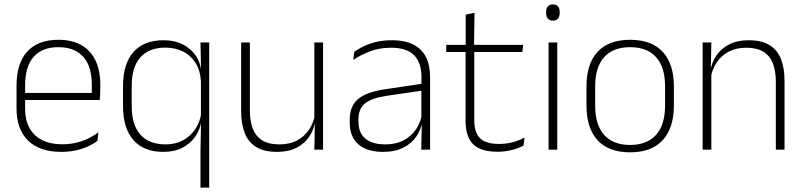

<svg xmlns="http://www.w3.org/2000/svg" viewBox="-20 -679 3648 871"><path d="M258 10Q160 10 107.5 -41.2Q55 -92.5 55 -187V-290.5Q55 -391.5 103.5 -445Q152 -498.5 245 -498.5Q307 -498.5 349.2 -474.2Q391.5 -450 413.2 -404.8Q435 -359.5 435 -295.5V-278Q435 -265.5 434.5 -252.8Q434 -240 432.5 -225.5H396Q396.5 -245.5 396.5 -263.2Q396.5 -281 396.5 -296Q396.5 -350.5 379.2 -388Q362 -425.5 328.2 -445.2Q294.5 -465 245 -465Q171 -465 132.5 -421Q94 -377 94 -293V-245V-239V-184.5Q94 -147 105 -117.5Q116 -88 137.2 -67.2Q158.5 -46.5 190 -35.5Q221.5 -24.5 263 -24.5Q310 -24.5 350.5 -38.5Q391 -52.5 426.5 -78.5L422 -40Q391.5 -17 349.8 -3.5Q308 10 258 10ZM75 -225.5V-257.5H422.5V-225.5Z M720.5 10Q632 10 585 -43.8Q538 -97.5 538 -199V-287.5Q538 -389 585.2 -442.8Q632.5 -496.5 722.5 -496.5Q771 -496.5 808.8 -477.8Q846.5 -459 869 -425.2Q891.5 -391.5 894 -345.5H907L891.5 -309.5Q888.5 -360.5 866.2 -394.8Q844 -429 808.8 -446Q773.5 -463 730 -463Q656.5 -463 617 -419Q577.5 -375 577.5 -289.5V-197.5Q577.5 -112.5 617 -68.2Q656.5 -24 731.5 -24Q775 -24 808.8 -41.8Q842.5 -59.5 864.5 -91.2Q886.5 -123 893 -164.5L905.5 -132.5H894Q888.5 -93 866.8 -60.8Q845 -28.5 808.2 -9.2Q771.5 10 720.5 10ZM889.5 172V4.5L892 -130.5L891.5 -139V-346L892 -361L889.5 -486.5H929V172Z M1113.5 -486.5V-178.5Q1113.5 -130.5 1126.5 -96Q1139.5 -61.5 1169 -42.8Q1198.5 -24 1248 -24Q1294 -24 1327.8 -42Q1361.5 -60 1382.2 -91.2Q1403 -122.5 1409.5 -162.5L1420.5 -130.5H1410.5Q1405 -93 1384 -60.8Q1363 -28.5 1326.2 -9.2Q1289.5 10 1237 10Q1178 10 1142 -12.2Q1106 -34.5 1090 -75.8Q1074 -117 1074 -175V-486.5ZM1445.5 -486.5V0H1406L1408.5 -123.5L1406 -125.5V-486.5Z M1891 0 1893.5 -125 1891.5 -131.5V-290L1892 -328Q1892 -394.5 1858.5 -428.5Q1825 -462.5 1754 -462.5Q1700 -462.5 1656.8 -445.5Q1613.5 -428.5 1582.5 -407L1587 -444Q1603.5 -456 1628.2 -468.2Q1653 -480.5 1685.5 -488.5Q1718 -496.5 1758.5 -496.5Q1803.5 -496.5 1836.2 -485Q1869 -473.5 1890 -451.8Q1911 -430 1921 -399Q1931 -368 1931 -328.5V0ZM1717.5 10Q1645 10 1605.8 -24.2Q1566.5 -58.5 1566.5 -124V-136.5Q1566.5 -197.5 1604.5 -229.8Q1642.5 -262 1729.5 -274.5L1901 -300L1903 -269L1735 -244.5Q1666.5 -234.5 1636.2 -210Q1606 -185.5 1606 -138.5V-128Q1606 -77 1637 -50.5Q1668 -24 1727.5 -24Q1776 -24 1810.8 -42.2Q1845.5 -60.5 1866.8 -91.8Q1888 -123 1894.5 -162L1905 -131H1896Q1891 -94 1870 -61.8Q1849 -29.5 1811 -9.8Q1773 10 1717.5 10Z M2237 9.5Q2185.5 9.5 2153.8 -5.8Q2122 -21 2107 -52.2Q2092 -83.5 2092 -130.5V-459H2131.5V-134.5Q2131.5 -79 2157.2 -52.5Q2183 -26 2244 -26Q2274.5 -26 2303.8 -33.2Q2333 -40.5 2359.5 -55.5L2355 -18.5Q2332 -6 2300.8 1.8Q2269.5 9.5 2237 9.5ZM2004.5 -443V-475.5H2353.5L2349.5 -443ZM2092.5 -469.5V-612.5L2132.5 -621L2130.5 -469.5Z M2468.5 0V-486.5H2508V0ZM2488.5 -585.5Q2473 -585.5 2465.2 -594.5Q2457.5 -603.5 2457.5 -620.5V-624.5Q2457.5 -641 2465.2 -650Q2473 -659 2488.5 -659Q2503.5 -659 2511.2 -650Q2519 -641 2519 -624.5V-620.5Q2519 -603 2511.2 -594.2Q2503.5 -585.5 2488.5 -585.5Z M2838.5 12Q2741 12 2690.8 -43Q2640.5 -98 2640.5 -201V-286.5Q2640.5 -389.5 2691 -444Q2741.5 -498.5 2838.5 -498.5Q2935.5 -498.5 2986.2 -444Q3037 -389.5 3037 -286.5V-201Q3037 -98 2986.2 -43Q2935.5 12 2838.5 12ZM2838.5 -21.5Q2915.5 -21.5 2956.2 -67.2Q2997 -113 2997 -199.5V-288Q2997 -374 2956.5 -419.5Q2916 -465 2838.5 -465Q2761 -465 2720.5 -419.5Q2680 -374 2680 -288V-199.5Q2680 -113 2720.5 -67.2Q2761 -21.5 2838.5 -21.5Z M3499.5 0V-308Q3499.5 -356 3486.5 -390.5Q3473.5 -425 3444 -443.8Q3414.5 -462.5 3365 -462.5Q3319.5 -462.5 3285.5 -444.5Q3251.5 -426.5 3231 -395.2Q3210.5 -364 3203.5 -324L3192.5 -356H3202.5Q3208 -394 3229 -426Q3250 -458 3287 -477.2Q3324 -496.5 3376 -496.5Q3435.5 -496.5 3471.2 -474.2Q3507 -452 3523 -410.8Q3539 -369.5 3539 -311.5V0ZM3167.5 0V-486.5H3207L3204.5 -362.5L3207 -361V0Z"/></svg>

Font: Anek Tamil Medium ExtraLight
Style: Regular
Weight: 250
Version: Version 1.003